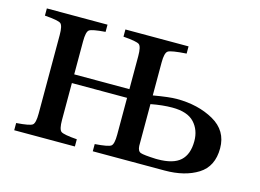

<svg xmlns="http://www.w3.org/2000/svg" viewBox="-73 -618 1011 746"><g transform="rotate(15 432.5 -245.0)"><path d="M32 0V-29Q86 -33 96.5 -41Q107 -49 107 -87V-403Q107 -441 96.5 -449Q86 -457 32 -461V-490H276V-461Q222 -457 211.5 -449Q201 -441 201 -403V-270H423V-403Q423 -441 412.5 -449Q402 -457 348 -461V-490H602V-461Q540 -457 528.5 -449Q517 -441 517 -403V-270Q581 -281 611 -281Q697 -281 760 -245.5Q823 -210 823 -139Q823 -66 770.5 -33Q718 0 637 0H348V-29Q402 -33 412.5 -41Q423 -49 423 -87V-235H201V-87Q201 -49 211.5 -41Q222 -33 276 -29V0ZM517 -67Q518 -46 530.5 -41.5Q543 -37 592 -35H599Q662 -35 690.5 -61Q719 -87 719 -140Q719 -185 691.5 -214.5Q664 -244 603 -244Q564 -244 517 -235Z"/></g></svg>

Font: Linguistics Pro
Style: Regular
Weight: 400
Designer: Stefan Peev, Context Ltd
Foundry: Stefan Peev, Context Ltd
Version: Version 001.000